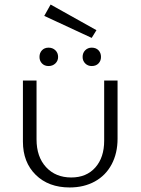

<svg xmlns="http://www.w3.org/2000/svg" viewBox="-20 -820 620 846"><path d="M175 -750 203 -800 405 -687 384 -653ZM154 -569Q154 -587 165 -598.5Q176 -610 194 -610Q212 -610 224 -598.5Q236 -587 236 -569Q236 -552 224 -540.5Q212 -529 194 -529Q176 -529 165 -540.5Q154 -552 154 -569ZM344 -569Q344 -587 355.5 -598.5Q367 -610 384 -610Q403 -610 414 -598.5Q425 -587 425 -569Q425 -552 414 -540.5Q403 -529 384 -529Q367 -529 355.5 -540.5Q344 -552 344 -569ZM81 -196V-465H141V-206Q141 -129 183 -83.5Q225 -38 294 -38Q361 -38 400 -82Q439 -126 439 -200V-465H498V-209Q498 -145 472 -96Q446 -47 398 -20.5Q350 6 287 6Q194 6 137.5 -49.5Q81 -105 81 -196Z"/></svg>

Font: Ysabeau SC Semilight
Style: Regular
Weight: 300
Designer: Christian Thalmann (Catharsis Fonts)
Version: Version 0.003